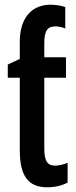

<svg xmlns="http://www.w3.org/2000/svg" viewBox="-20 -785 323 815"><path d="M195 -765C113 -765 64 -707 64 -608V-535L13 -511V-455H64V-147C64 -41 98 10 180 10C214 10 242 3 267 -10V-94C248 -86 230 -82 213 -82C179 -82 168 -106 168 -155V-455H260V-542H168V-603C168 -655 182 -673 216 -673C228 -673 243 -670 257 -664V-755C243 -761 215 -765 195 -765Z"/></svg>

Font: Noto Sans Display Condensed Medium
Style: Regular
Weight: 500
Width: 3
Designer: Monotype Design Team
Foundry: Monotype Imaging Inc.
Version: Version 1.900